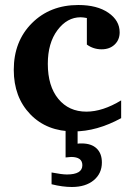

<svg xmlns="http://www.w3.org/2000/svg" viewBox="-20 -517 516 767"><path d="M35 -238Q35 -352 107.5 -424.5Q180 -497 293 -497Q368 -497 413 -466Q458 -435 458 -388Q458 -358 438 -339Q418 -320 386 -320Q353 -320 327 -339V-445Q312 -448 302 -448Q248 -448 209.5 -396.5Q171 -345 171 -262Q171 -173 213 -122Q255 -71 325 -71Q390 -71 464 -116V-45Q367 8 275 8Q167 8 101 -60.5Q35 -129 35 -238ZM186 172Q228 180 247 180Q309 180 309 143Q309 110 264 110Q258 110 242 112V0H290V57Q295 56 306 56Q345 56 366 76Q387 96 387 132Q387 176 354.5 203Q322 230 267 230Q230 230 186 219Z"/></svg>

Font: Khartiya
Style: Bold
Weight: 700
Version: Version 1.0.2